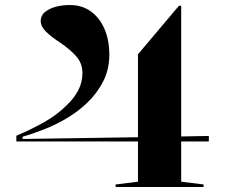

<svg xmlns="http://www.w3.org/2000/svg" viewBox="-20 -744 896 764"><path d="M45 -181V-204Q103 -228 156 -258Q209 -288 245 -325Q274 -352 291 -384Q308 -416 308 -453Q308 -491 285 -518Q262 -545 220 -574Q183 -598 162.5 -618.5Q142 -639 142 -661Q142 -681 157 -694.5Q172 -708 198 -716Q224 -724 258 -724Q306 -724 341 -699Q376 -674 395.5 -629.5Q415 -585 415 -525Q415 -468 390.5 -420Q366 -372 325 -333Q291 -301 249 -275.5Q207 -250 161 -231.5Q115 -213 70 -200V-191L529 -198V-528L692 -721H701V-201L811 -203V-181H701V-21L790 -10V0H440V-10L529 -21V-181Z"/></svg>

Font: Kalnia SemiExpanded
Style: Regular
Weight: 400
Width: 6
Designer: Frida Medrano
Foundry: Frida Medrano
Version: Version 1.105